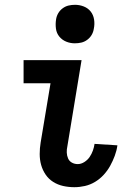

<svg xmlns="http://www.w3.org/2000/svg" viewBox="-20 -770 540 798"><path d="M289 8Q265 8 242.5 3Q220 -2 201 -14Q182 -26 169.5 -44.5Q157 -63 151 -84.5Q145 -106 145 -130Q145 -154 149 -178L190 -424H78V-520H319L260 -162Q257 -149 257.5 -136Q258 -123 263 -111.5Q268 -100 279 -94Q290 -88 303 -88Q317 -88 330.5 -96.5Q344 -105 352.5 -117.5Q361 -130 366 -144Q371 -158 373 -172L468 -166Q465 -144 457 -122.5Q449 -101 438 -81Q427 -61 411 -43.5Q395 -26 375 -14Q355 -2 333 3Q311 8 289 8ZM291 -590Q272 -590 255 -597Q238 -604 226.5 -618Q215 -632 212.5 -651Q210 -670 213 -689Q215 -703 222 -715Q229 -727 240.5 -735.5Q252 -744 265 -747Q278 -750 292 -750Q311 -750 328.5 -743Q346 -736 357 -722Q368 -708 371 -689Q374 -670 370 -651Q368 -637 361 -625Q354 -613 342.5 -604.5Q331 -596 318 -593Q305 -590 291 -590Z"/></svg>

Font: Iosevka
Style: Bold Italic
Weight: 700
Italic angle: -9°
Monospace: yes
Designer: Belleve Invis
Foundry: Belleve Invis
Version: Version 32.5.0; ttfautohint (v1.8.4)